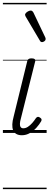

<svg xmlns="http://www.w3.org/2000/svg" viewBox="-20 -918 342 1326"><path d="M131 16Q108 16 92.5 7Q77 -2 70.5 -19Q64 -36 65 -59.5Q66 -83 74 -112L168 -495Q171 -506 177.5 -510.5Q184 -515 198 -515Q213 -515 219.5 -509.5Q226 -504 223 -494L125 -103Q118 -79 117.5 -63.5Q117 -48 123 -40Q129 -32 141 -32Q157 -32 172.5 -42Q188 -52 202.5 -68.5Q217 -85 228 -102Q234 -110 241 -111Q248 -112 256 -106Q266 -100 267 -93.5Q268 -87 264 -80Q252 -59 232.5 -37Q213 -15 187 0.5Q161 16 131 16ZM270 -627Q266 -627 262.5 -629Q259 -631 255 -638L157 -804Q155 -808 154 -811.5Q153 -815 153 -818Q155 -825 161.5 -831Q168 -837 176.5 -841Q185 -845 193 -845Q203 -845 211 -831L293 -659Q295 -655 295 -652Q295 -649 295 -646Q294 -638 285.5 -632.5Q277 -627 270 -627ZM0 378H302V388H0ZM0 -20H302V0H0ZM0 -505H302V-500H0ZM0 -898H302V-888H0Z"/></svg>

Font: Playwrite DE SAS Guides
Style: Regular
Weight: 400
Designer: Veronika Burian, José Scaglione
Foundry: TypeTogether
Version: Version 1.003